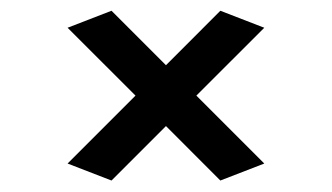

<svg xmlns="http://www.w3.org/2000/svg" viewBox="-20 -542 602 348"><path d="M182.1 -214.8 102.5 -245.6 225.6 -368.7 102.5 -491.7 182.1 -522.5 280.8 -423.8 379.4 -522.5 459 -491.7 335.9 -368.7 459 -245.6 379.4 -214.8 280.8 -313.5Z"/></svg>

Font: NovaMono
Style: Regular
Weight: 400
Monospace: yes
Version: Version 1.2